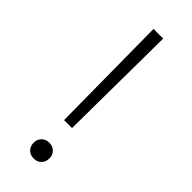

<svg xmlns="http://www.w3.org/2000/svg" viewBox="-242 -763 801 801"><g transform="rotate(45 158.5 -362.0)"><path d="M135 -197 130 -730H187L182 -197ZM159 6Q138 6 125 -7Q112 -20 112 -41Q112 -61 125 -74Q138 -87 159 -87Q179 -87 192 -74Q205 -61 205 -41Q205 -20 192 -7Q179 6 159 6Z"/></g></svg>

Font: M PLUS 2 Light
Style: Regular
Weight: 300
Designer: Coji Morishita
Foundry: UNDERFOREST DESIGN
Version: Version 1.001